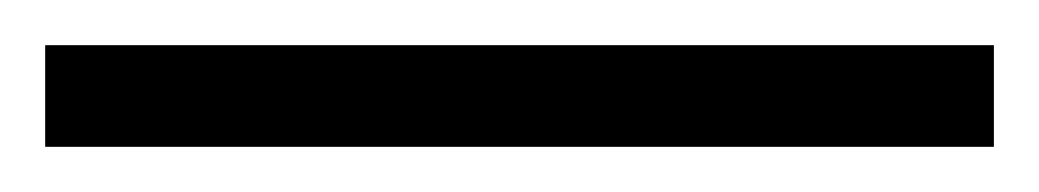

<svg xmlns="http://www.w3.org/2000/svg" viewBox="-22 69 460 85"><path d="M418 134V89H-2V134Z"/></svg>

Font: Noto Sans Gujarati UI SemiCondensed Light
Style: Regular
Weight: 300
Width: 4
Designer: Jelle Bosma - Monotype Design Team, Universal Thirst
Foundry: Monotype Imaging Inc.
Version: Version 2.106